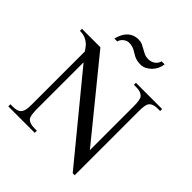

<svg xmlns="http://www.w3.org/2000/svg" viewBox="-233 -1024 1189 1189"><g transform="rotate(45 361.5 -429.5)"><path d="M685.1 -644.5Q664.1 -644.5 648.9 -638.4Q633.8 -632.3 625.5 -619.6Q615.2 -603 615.2 -547.4V10.7H597.7L159.7 -522.5V-115.7Q159.7 -54.7 173.3 -38.6Q191.4 -18.6 231.4 -18.6H254.4V0H22.9V-18.6H45.9Q67.9 -18.6 82.8 -24.4Q97.7 -30.3 106 -43.9Q111.8 -51.8 114.7 -69.1Q117.7 -86.4 117.7 -115.7V-575.7Q112.8 -581.1 105.7 -592.5Q98.6 -604 86.2 -615.5Q73.7 -627 54.4 -635.7Q35.2 -644.5 5.9 -644.5V-662.1H167.5L571.8 -165.5V-547.4Q571.8 -610.4 558.1 -623.5Q540 -644.5 500.5 -644.5H478.5V-662.1H708V-644.5ZM523.4 -868.7Q521.5 -848.6 512.5 -829.3Q503.4 -810.1 489.3 -795.2Q475.1 -780.3 456.8 -771Q438.5 -761.7 417.5 -761.7Q399.4 -761.7 386 -765.1Q372.6 -768.6 361.8 -773.7Q351.1 -778.8 342 -784.9Q333 -791 323 -796.1Q313 -801.3 301 -804.7Q289.1 -808.1 272.9 -808.1Q263.2 -808.1 253.4 -804Q243.7 -799.8 235.8 -793.2Q228 -786.6 222.7 -778.3Q217.3 -770 216.3 -761.7H190.4Q195.8 -783.2 204.8 -802Q213.9 -820.8 227.3 -834.5Q240.7 -848.1 259.3 -856Q277.8 -863.8 301.3 -863.8Q320.3 -863.8 335.2 -856.9Q350.1 -850.1 364.5 -841.6Q378.9 -833 394 -826.2Q409.2 -819.3 428.2 -819.3Q439.9 -819.3 451.2 -822.5Q462.4 -825.7 471.7 -832Q481 -838.4 487.5 -847.7Q494.1 -856.9 497.1 -868.7Z"/></g></svg>

Font: Doulos SIL Afr
Style: Regular
Weight: 400
Designer: Walt Agee, Victor Gaultney, Peter Martin, Debbi Hosken, Becca Hirsbrunner
Foundry: SIL International
Version: Version 5.000